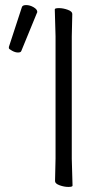

<svg xmlns="http://www.w3.org/2000/svg" viewBox="-20 -732 423 757"><path d="M266 0Q266 5 249.5 5Q233 5 215 -1.5Q197 -8 197 -18L199 -107V-589L196 -695Q196 -700 212.5 -700Q229 -700 247 -693.5Q265 -687 265 -677L263 -588V-106ZM64 -531Q62 -525 51 -525Q40 -525 27.5 -532Q15 -539 15 -542V-547L66 -703Q68 -712 83 -712Q98 -712 112.5 -703.5Q127 -695 127 -685Q127 -683 126 -682Z"/></svg>

Font: LXGW WenKai TC Light
Style: Regular
Weight: 300
Designer: LXGW / Fontworks Inc.
Foundry: LXGW / Fontworks Inc.
Version: Version 1.330